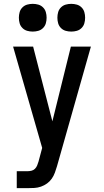

<svg xmlns="http://www.w3.org/2000/svg" viewBox="-20 -762 540 997"><path d="M67 215V127H123Q133 127 143.5 124.5Q154 122 161.5 114.5Q169 107 173 97Q177 87 180 77Q180 77 180 77Q180 77 180 77L199 6L48 -520H152L252 -132L348 -520H452L276 101Q271 118 265 134.5Q259 151 249 165.5Q239 180 224.5 190.5Q210 201 193 207Q176 213 158.5 214Q141 215 123 215ZM350 -598Q335 -598 321 -602Q307 -606 296.5 -616.5Q286 -627 282 -641Q278 -655 278 -670Q278 -685 282 -699Q286 -713 296.5 -723.5Q307 -734 321 -738Q335 -742 350 -742Q365 -742 379 -738Q393 -734 403.5 -723.5Q414 -713 418 -699Q422 -685 422 -670Q422 -655 418 -641Q414 -627 403.5 -616.5Q393 -606 379 -602Q365 -598 350 -598ZM150 -598Q135 -598 121 -602Q107 -606 96.5 -616.5Q86 -627 82 -641Q78 -655 78 -670Q78 -685 82 -699Q86 -713 96.5 -723.5Q107 -734 121 -738Q135 -742 150 -742Q165 -742 179 -738Q193 -734 203.5 -723.5Q214 -713 218 -699Q222 -685 222 -670Q222 -655 218 -641Q214 -627 203.5 -616.5Q193 -606 179 -602Q165 -598 150 -598Z"/></svg>

Font: Zed Sans Semibold
Style: Regular
Weight: 600
Designer: Belleve Invis
Foundry: Belleve Invis
Version: Version 1.0.0; ttfautohint (v1.8.4)